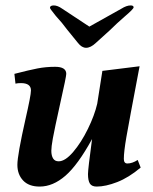

<svg xmlns="http://www.w3.org/2000/svg" viewBox="-20 -677 565 707"><path d="M44 -70Q44 -106 74 -239Q94 -326 94 -344Q94 -371 57 -371Q45 -371 37 -369L33 -405Q87 -419 118 -425Q149 -431 183 -431Q224 -431 224 -405Q224 -395 203 -302Q180 -198 174.5 -167Q169 -136 169 -122Q169 -104 175.5 -93.5Q182 -83 196 -83Q220 -83 249.5 -117.5Q279 -152 303.5 -202Q328 -252 338 -295L357 -416L494 -433Q455 -228 445.5 -173Q436 -118 436 -92Q436 -75 449 -75Q467 -75 487 -88L498 -60Q454 -23 411.5 -6.5Q369 10 336 10Q318 10 311 -1Q304 -12 304 -36Q304 -54 319 -165Q267 -70 221 -30Q175 10 126 10Q86 10 65 -12.5Q44 -35 44 -70ZM267 -519 228 -567Q209 -593 185 -619Q164 -645 164 -648Q164 -657 178 -657Q192 -657 209 -645L309 -579L427 -645Q446 -657 461 -657Q472 -657 472 -650Q472 -644 439 -616Q409 -590 386 -567L333 -519Q314 -501 297 -501Q281 -501 267 -519Z"/></svg>

Font: Unna
Style: Bold Italic
Weight: 700
Italic angle: -8.05°
Designer: Jorge de Buen Unna
Foundry: Omnibus-Type
Version: Version 2.008